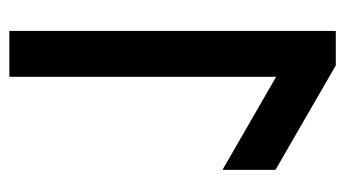

<svg xmlns="http://www.w3.org/2000/svg" viewBox="-188 -568 756 421"><g transform="rotate(90 190.5 -358.0)"><path d="M124 -715.8 353 -583.5V-467.3L148.9 -585V0H48.3V-715.8Z"/></g></svg>

Font: Kultigin
Style: Regular
Weight: 400
Designer: facebook.com/biligbitig
Foundry: facebook.com/biligbitig
Version: Version 1.0